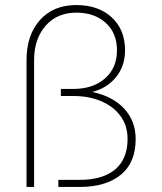

<svg xmlns="http://www.w3.org/2000/svg" viewBox="-20 -740 640 760"><path d="M85 0V-502Q85 -601 138 -660.5Q191 -720 282 -720Q369 -720 422 -671.5Q475 -623 475 -541Q475 -479 439.5 -435Q404 -391 345 -376Q426 -359 471.5 -310Q517 -261 517 -190Q517 -96 458 -48Q399 0 295 0H211V-28H295Q387 -28 436 -69.5Q485 -111 485 -190Q485 -242 457.5 -280Q430 -318 381.5 -339Q333 -360 270 -360H221V-388H270Q348 -388 395.5 -429.5Q443 -471 443 -541Q443 -609 398.5 -649.5Q354 -690 282 -690Q206 -690 160.5 -638Q115 -586 115 -502V0Z"/></svg>

Font: Geist Mono Thin
Style: Regular
Weight: 100
Monospace: yes
Designer: Basement.studio, Andrés Briganti, Mateo Zaragoza
Foundry: Basement.studio, Vercel, Andrés Briganti, Guido Ferreyra, Mateo Zaragoza
Version: Version 1.500; ttfautohint (v1.8.4.7-5d5b)